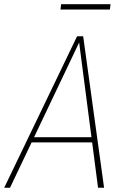

<svg xmlns="http://www.w3.org/2000/svg" viewBox="-48 -881 581 901"><path d="M327.6 -690.4 -1 0H-28.3L313.5 -710.4H336.9ZM412.1 0 322.3 -689.9 320.8 -710.9H342.3L440.4 0ZM394 -237.3 390.6 -212.9H95.2L98.6 -237.3ZM470.7 -861.3 467.8 -836.4H235.8L238.8 -861.3Z"/></svg>

Font: Roboto Condensed Thin
Style: Italic
Weight: 250
Italic angle: -12°
Designer: Christian Robertson
Foundry: Google
Version: Version 3.008; 2023